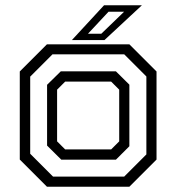

<svg xmlns="http://www.w3.org/2000/svg" viewBox="-20 -708 668 728"><path d="M158 0 55 -103V-437L158 -540H470.5L573.5 -437V-103L470.5 0ZM181 -38.5H451L535 -122.5V-418L451 -502H179L94.5 -417.5V-125ZM212.5 -102.5 158.5 -156V-386.5L210.5 -437.5H419.5L470.5 -387V-153.5L419.5 -102.5ZM227 -141.5H401.5L432 -172V-368L401.5 -398.5H227L196.5 -368V-172ZM252.5 -556 374.5 -688H518L376 -556ZM313.5 -580H364L450.5 -663.5H391.5Z"/></svg>

Font: Tourney Thin
Style: Regular
Weight: 400
Version: Version 1.015